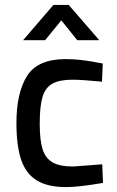

<svg xmlns="http://www.w3.org/2000/svg" viewBox="-20 -752 479 783"><path d="M47 0ZM47 -250Q47 -374 90.5 -442.5Q134 -511 248 -511Q277 -511 310 -507.5Q343 -504 399 -493L396 -419Q311 -427 276 -427Q223 -427 194 -411Q165 -395 153.5 -357Q142 -319 142 -249Q142 -181 153.5 -144Q165 -107 194 -90Q223 -73 279 -73L397 -82L400 -6Q300 11 249 11Q175 11 130.5 -16Q86 -43 66.5 -100Q47 -157 47 -250ZM198 -732H260L385 -588H295L230 -669L164 -588H74Z"/></svg>

Font: sheba-seeBold
Style: Regular
Weight: 600
Designer: Mohamed Galeb, the designers
Foundry: Kief Type Foundry
Version: Version 2.010; ttfautohint (v1.5.33-1714) -l 8 -r 50 -G 200 